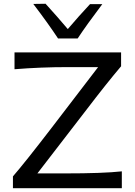

<svg xmlns="http://www.w3.org/2000/svg" viewBox="-20 -988 711 1008"><path d="M387.7 -786.1H284.7Q233.9 -863.3 154.8 -967.3L219.2 -968.3Q279.8 -901.9 335.9 -835.4Q395 -904.8 452.6 -966.3H517.1Q435.5 -858.4 387.7 -786.1ZM176.3 -77.6H319.8Q521 -77.6 619.6 -88.4V0H47.9V-62Q109.4 -132.8 248 -313L495.1 -635.7H336.9Q193.4 -635.7 56.2 -624.5V-712.9H615.7V-640.1Q539.6 -550.3 434.1 -412.1Z"/></svg>

Font: Commissioner Flair
Style: Regular
Weight: 400
Designer: Kostas Bartsokas
Foundry: Kostas Bartsokas
Version: Version 1.000